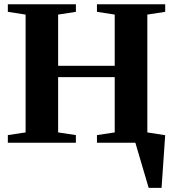

<svg xmlns="http://www.w3.org/2000/svg" viewBox="-20 -675 818 908"><path d="M761.2 -35.6 744.1 213.4H683.1L620.1 0H438.5V-36.1L522.5 -48.8V-310.1H254.9V-48.8L338.9 -36.1V0H17.1V-36.1L101.1 -48.8V-606L17.1 -619.1V-654.8H338.9V-619.1L254.9 -606V-363.8H522.5V-606L438.5 -619.1V-654.8H761.2V-619.1L676.8 -606V-48.8Z"/></svg>

Font: Tinos
Style: Bold
Weight: 700
Designer: Steve Matteson
Foundry: Monotype Imaging Inc.
Version: Version 1.23